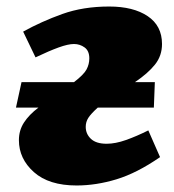

<svg xmlns="http://www.w3.org/2000/svg" viewBox="-20 -553 534 589"><path d="M452 -223H280Q259 -204 251 -191.5Q243 -179 243 -164Q243 -142 259 -127Q275 -112 307 -112Q334 -112 366.5 -123.5Q399 -135 435 -153L471 -71Q400 -22 337.5 -3Q275 16 215 16Q130 16 84 -25Q38 -66 38 -123Q38 -153 53.5 -177Q69 -201 98 -223H29L46 -301H207Q237 -324 245.5 -340Q254 -356 254 -374Q254 -397 239.5 -407.5Q225 -418 207 -418Q189 -418 160 -407.5Q131 -397 89 -377L51 -456Q107 -487 171 -510Q235 -533 315 -533Q389 -533 433 -503.5Q477 -474 477 -418Q477 -382 455.5 -355Q434 -328 394 -301H455Z"/></svg>

Font: Literata 12pt ExtraBold
Style: Italic
Weight: 800
Italic angle: -2°
Designer: Latin by Veronika Burian and Jose Scaglione. Greek by Irene Vlachou. Cyrillic by Vera Evstafieva
Foundry: TypeTogether
Version: Version 3.002